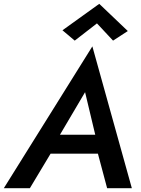

<svg xmlns="http://www.w3.org/2000/svg" viewBox="-48 -982 737 1002"><path d="M265 -279 396 -501 449 -279ZM216 -180H463L511 0H640L434 -740L-28 0H108ZM458 -860 542 -770 619 -820 470 -962 278 -824 342 -770Z"/></svg>

Font: Jost* 500 Medium Italic
Style: Italic
Weight: 500
Italic angle: -10°
Version: Version 3.200; ttfautohint (v0.97) -l 8 -r 50 -G 200 -x 14 -